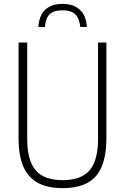

<svg xmlns="http://www.w3.org/2000/svg" viewBox="-20 -959 644 988"><path d="M75.5 -249.5V-740H120V-243.5Q120 -134.5 163 -83.2Q206 -32 302.5 -32Q398.5 -32 441.5 -83.2Q484.5 -134.5 484.5 -243.5V-740H527.5V-249.5Q527.5 -160.5 504.2 -103.5Q481 -46.5 431.2 -18.8Q381.5 9 302.5 9Q223 9 173 -19Q123 -47 99.2 -103.8Q75.5 -160.5 75.5 -249.5ZM301.5 -939Q358.5 -939 391 -908.8Q423.5 -878.5 427 -820H393.5Q388 -866 366.8 -886Q345.5 -906 301.5 -906Q257 -906 235.8 -885.8Q214.5 -865.5 211 -820H177.5Q181 -879 212.8 -909Q244.5 -939 301.5 -939Z"/></svg>

Font: Encode Sans Condensed ExLight
Style: Regular
Weight: 275
Width: 3
Designer: Multiple Designers
Foundry: Impallari Type
Version: Version 2.000